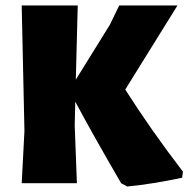

<svg xmlns="http://www.w3.org/2000/svg" viewBox="-20 -667 690 699"><path d="M59 0H260L252 -210L254 -297C297 -216 353 -117 421 0L443 12C506 6 573 -5 643 -20L646 -42C567 -145 497 -245 436 -341L626 -647H414L380 -577L256 -377L263 -647H59L69 -190Z"/></svg>

Font: Luna Sans Black
Style: Regular
Weight: 900
Designer: Juan Pablo del Peral
Foundry: Huerta Tipografica
Version: Version 2.001; ttfautohint (v1.5)